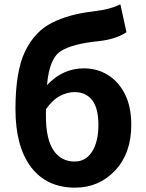

<svg xmlns="http://www.w3.org/2000/svg" viewBox="-20 -848 671 882"><path d="M191 -346V-313Q191 -210 225.5 -158Q260 -106 323 -106Q374 -106 403 -151.5Q432 -197 432 -274Q432 -352 403 -388.5Q374 -425 322 -425Q290 -425 256 -407.5Q222 -390 191 -346ZM533 -828 561 -700Q513 -668 434 -659Q312 -647 259 -613Q206 -579 196 -457Q268 -534 365 -534Q426 -534 475 -504Q524 -474 553.5 -416.5Q583 -359 583 -274Q583 -144 509 -65Q435 14 325 14Q194 14 122.5 -80.5Q51 -175 51 -347Q51 -521 95.5 -612.5Q140 -704 219 -743.5Q298 -783 404 -795Q452 -801 480 -808.5Q508 -816 533 -828Z"/></svg>

Font: Source Han Sans CN Bold
Style: Bold
Weight: 700
Designer: Ryoko NISHIZUKA 西塚涼子 (kana & ideographs); Paul D. Hunt (Latin, Greek & Cyrillic); Wenlong ZHANG 张文龙 (bopomofo); Sandoll 
Foundry: Adobe Systems Incorporated
Version: Version 1.00;May 30, 2023;FontCreator 11.5.0.2422 32-bit